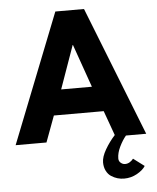

<svg xmlns="http://www.w3.org/2000/svg" viewBox="-64 -710 797 977"><g transform="rotate(-5 335.0 -221.0)"><path d="M530.5 217.5Q513.5 217.5 497 212.8Q480.5 208 465 198Q449.5 188 440 169.2Q430.5 150.5 430.5 126Q430.5 98 451.8 61.2Q473 24.5 502 -7.5L456.5 -133.5H202L152.5 0H-5L255.5 -660H402L662 0H558.5Q540 22 524.8 53.5Q509.5 85 509.5 113Q509.5 127 519.8 135.5Q530 144 541.5 144Q555 144 566.2 136.8Q577.5 129.5 584 120.5L640 162.5Q627 183.5 596.5 200.5Q566 217.5 530.5 217.5ZM250.5 -262.5H407.5L330 -482.5H328.5Z"/></g></svg>

Font: League Spartan
Style: Bold
Weight: 700
Foundry: The League of Moveable Type
Version: Version 2.002